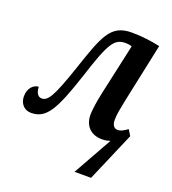

<svg xmlns="http://www.w3.org/2000/svg" viewBox="-137 -648 864 962"><g transform="rotate(20 295.0 -167.0)"><path d="M486 3 370 210H458L571 -53L552 -84C531 -69 517 -61 500 -61C481 -61 470 -77 470 -104C470 -132 477 -167 485 -206L553 -527C507 -537 454 -544 401 -544C287 -544 264 -468 199 -276C144 -114 122 -79 89 -79C65 -79 56 -106 56 -129C31 -129 2 -105 2 -59C2 -25 23 8 66 7C145 6 181 -58 247 -259C309 -452 331 -484 391 -484C403 -484 414 -482 424 -479L364 -206C351 -146 347 -105 347 -86C347 -31 380 10 443 10C459 10 473 7 486 3Z"/></g></svg>

Font: Noto Serif Condensed SemiBold
Style: Italic
Weight: 600
Width: 3
Italic angle: -12°
Designer: Monotype Design Team
Foundry: Monotype Imaging Inc.
Version: Version 2.014